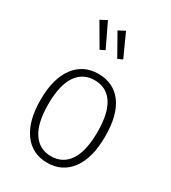

<svg xmlns="http://www.w3.org/2000/svg" viewBox="-197 -904 904 1015"><g transform="rotate(30 255.5 -396.0)"><path d="M452 -263Q452 -132 399.5 -60.5Q347 11 255 11Q163 11 111 -60.5Q59 -132 59 -260Q59 -390 112 -461Q165 -532 256 -532Q349 -532 400.5 -463.5Q452 -395 452 -263ZM106 -260Q106 -146 145 -87.5Q184 -29 255 -29Q327 -29 366 -87.5Q405 -146 405 -263Q405 -378 366.5 -435.5Q328 -493 256 -493Q185 -493 145.5 -435Q106 -377 106 -260ZM157 -803 226 -659 197 -645 117 -782ZM268 -802 331 -663 302 -650 228 -781Z"/></g></svg>

Font: Fira Sans Condensed ExtraLight
Style: Regular
Weight: 275
Width: 3
Designer: Carrois Corporate & Edenspiekermann AG
Foundry: Carrois Corporate GbR & Edenspiekermann AG
Version: Version 4.203